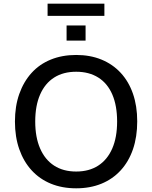

<svg xmlns="http://www.w3.org/2000/svg" viewBox="-20 -1012 825 1041"><path d="M393 9Q317 9 256 -16Q195 -41 151.5 -88.5Q108 -136 84.5 -203Q61 -270 61 -353Q61 -436 84.5 -502.5Q108 -569 151 -616.5Q194 -664 255.5 -689Q317 -714 393 -714Q469 -714 530 -689Q591 -664 634.5 -617Q678 -570 701 -503.5Q724 -437 724 -354Q724 -270 701 -203Q678 -136 634.5 -88.5Q591 -41 530 -16Q469 9 393 9ZM393 -82Q463 -82 512.5 -114Q562 -146 588.5 -206.5Q615 -267 615 -353Q615 -439 589 -499.5Q563 -560 513 -591.5Q463 -623 393 -623Q323 -623 273.5 -591.5Q224 -560 197.5 -499.5Q171 -439 171 -353Q171 -268 197.5 -207Q224 -146 273.5 -114Q323 -82 393 -82ZM238 -926V-992H546V-926ZM341 -792V-874H444V-792Z"/></svg>

Font: Nunito Sans 11pt SemiBold
Style: Regular
Weight: 600
Version: Version 3.101;gftools[0.9.27]